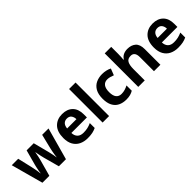

<svg xmlns="http://www.w3.org/2000/svg" viewBox="212 -1914 3077 3077"><g transform="rotate(-45 1751.0 -375.0)"><path d="M461 -268Q454 -294 447.5 -324.5Q441 -355 436 -381.5Q431 -408 429 -423H425Q423 -408 418 -381.5Q413 -355 406 -323.5Q399 -292 391 -264L318 0H161L12 -546H158L215 -302Q224 -263 233 -213.5Q242 -164 244 -130H248Q250 -152 256 -183.5Q262 -215 268.5 -244.5Q275 -274 279 -289L349 -546H510L577 -287Q582 -266 588.5 -238Q595 -210 600.5 -181.5Q606 -153 608 -130H611Q613 -152 618 -183Q623 -214 629 -245.5Q635 -277 641 -302L701 -546H845L694 0H534Z M1161 -556Q1274 -556 1339.5 -491.5Q1405 -427 1405 -307V-236H1053Q1055 -172 1091 -136Q1127 -100 1195 -100Q1247 -100 1288.5 -109.5Q1330 -119 1374 -139V-28Q1334 -9 1289.5 0.5Q1245 10 1180 10Q1100 10 1037.5 -20.5Q975 -51 939.5 -113Q904 -175 904 -269Q904 -411 975 -483.5Q1046 -556 1161 -556ZM1165 -451Q1118 -451 1089.5 -421.5Q1061 -392 1056 -335H1267Q1266 -385 1241 -418Q1216 -451 1165 -451Z M1672 0H1525V-760H1672Z M2056 10Q1978 10 1918.5 -19.5Q1859 -49 1826.5 -111Q1794 -173 1794 -270Q1794 -370 1829.5 -433Q1865 -496 1927 -526Q1989 -556 2067 -556Q2114 -556 2156.5 -546Q2199 -536 2231 -519L2188 -408Q2158 -420 2127 -428.5Q2096 -437 2066 -437Q2007 -437 1975 -395.5Q1943 -354 1943 -271Q1943 -188 1975 -148.5Q2007 -109 2065 -109Q2107 -109 2145 -120.5Q2183 -132 2216 -150V-30Q2185 -11 2146.5 -0.5Q2108 10 2056 10Z M2480 -602Q2480 -559 2477.5 -526.5Q2475 -494 2473 -475H2481Q2507 -517 2548 -536Q2589 -555 2639 -555Q2728 -555 2781.5 -508Q2835 -461 2835 -355V0H2689V-320Q2689 -439 2599 -439Q2531 -439 2505.5 -392Q2480 -345 2480 -258V0H2333V-760H2480Z M3212 -556Q3325 -556 3390.5 -491.5Q3456 -427 3456 -307V-236H3104Q3106 -172 3142 -136Q3178 -100 3246 -100Q3298 -100 3339.5 -109.5Q3381 -119 3425 -139V-28Q3385 -9 3340.5 0.5Q3296 10 3231 10Q3151 10 3088.5 -20.5Q3026 -51 2990.5 -113Q2955 -175 2955 -269Q2955 -411 3026 -483.5Q3097 -556 3212 -556ZM3216 -451Q3169 -451 3140.5 -421.5Q3112 -392 3107 -335H3318Q3317 -385 3292 -418Q3267 -451 3216 -451Z"/></g></svg>

Font: Noto Sans Syriac
Style: Bold
Weight: 700
Designer: Patrick Giasson and the Monotype Design Team
Foundry: Monotype Imaging Inc.
Version: Version 3.000; ttfautohint (v1.8.4.7-5d5b)